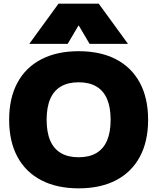

<svg xmlns="http://www.w3.org/2000/svg" viewBox="-20 -1020 860 1050"><path d="M410 10Q291 10 205.5 -34.5Q120 -79 75 -163Q30 -247 30 -365Q30 -483 75 -567Q120 -651 205.5 -695.5Q291 -740 410 -740Q530 -740 615 -695.5Q700 -651 745 -567Q790 -483 790 -365Q790 -247 745 -163Q700 -79 615 -34.5Q530 10 410 10ZM410 -160Q468 -160 507 -183Q546 -206 565.5 -251.5Q585 -297 585 -365Q585 -433 565.5 -478.5Q546 -524 507 -547Q468 -570 410 -570Q352 -570 313 -547Q274 -524 254.5 -478.5Q235 -433 235 -365Q235 -297 254.5 -251.5Q274 -206 313 -183Q352 -160 410 -160ZM140 -780 300 -1000H520L680 -780H470L411 -880H409L350 -780Z"/></svg>

Font: M PLUS 2 Black
Style: Regular
Weight: 900
Designer: Coji Morishita
Foundry: UNDERFOREST DESIGN
Version: Version 1.001